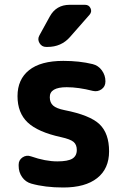

<svg xmlns="http://www.w3.org/2000/svg" viewBox="-20 -790 540 819"><path d="M277.3 -769.5H342.8Q359.4 -769.5 366.2 -754.9Q373 -740.2 362.3 -727.5L278.3 -631.8Q241.2 -589.8 182.6 -589.8H176.8Q158.2 -589.8 148.4 -606.4Q138.7 -623 148.4 -639.6L192.4 -719.7Q219.7 -769.5 277.3 -769.5ZM254.9 -320.3Q364.3 -298.8 404.8 -259.8Q445.3 -220.7 445.3 -144.5Q445.3 -70.3 394.5 -30.3Q343.8 9.8 250 9.8Q171.9 9.8 113.3 -6.8Q88.9 -13.7 74.2 -34.7Q59.6 -55.7 59.6 -82V-87.9Q59.6 -107.4 76.2 -118.7Q92.8 -129.9 112.3 -123Q173.8 -101.6 224.6 -101.6Q269.5 -101.6 288.6 -113.3Q307.6 -125 307.6 -150.4Q307.6 -172.9 293.9 -184.6Q280.3 -196.3 240.2 -205.1Q141.6 -226.6 98.1 -267.6Q54.7 -308.6 54.7 -379.9Q54.7 -451.2 104 -490.7Q153.3 -530.3 250 -530.3Q319.3 -530.3 375 -516.6Q399.4 -510.7 414.6 -489.7Q429.7 -468.8 429.7 -443.4V-442.4Q429.7 -420.9 413.1 -409.2Q396.5 -397.5 376 -402.3Q314.5 -418 264.6 -418Q191.4 -418 192.4 -375Q192.4 -352.5 206.5 -339.8Q220.7 -327.1 254.9 -320.3Z"/></svg>

Font: Rounded Mgen+ 1m bold
Style: Bold
Weight: 700
Designer: [Source Han Sans]
Ryoko NISHIZUKA  (kana & ideographs); Paul D. Hunt (Latin, Greek & Cyrillic); Wenlong ZHANG  (bopomofo
Version: Version 1.059.20150602